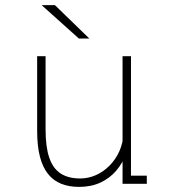

<svg xmlns="http://www.w3.org/2000/svg" viewBox="-20 -720 690 752"><path d="M290 12Q250.5 12 219.8 -0.2Q189 -12.5 168 -38.8Q147 -65 136.2 -107Q125.5 -149 125.5 -208V-500H158.5V-213Q158.5 -144.5 173 -102.2Q187.5 -60 217.5 -40.5Q247.5 -21 294 -21Q326 -21 355.8 -34.2Q385.5 -47.5 409.2 -71.5Q433 -95.5 447.5 -127.8Q462 -160 463.5 -198H487Q487 -156.5 473.8 -118.8Q460.5 -81 435.2 -51.5Q410 -22 373.5 -5Q337 12 290 12ZM460 0V-90.5V-500H493V-17L478 -32H555V0ZM289 -569 143 -700H195L330 -569Z"/></svg>

Font: Trispace Thin
Style: Regular
Weight: 100
Designer: Tyler Finck
Foundry: Etcetera Type Company
Version: Version 1.210